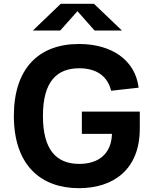

<svg xmlns="http://www.w3.org/2000/svg" viewBox="-20 -972 818 1004"><path d="M408 -388.5V-272H565.5C562.5 -171.5 500 -115 394.5 -115C275 -115 204.5 -188 204.5 -366C204.5 -547 278.5 -615 394.5 -615C487.5 -615 543.5 -571 561 -497.5L705 -513.5C687 -658.5 563.5 -742 393 -742C181.5 -742 52.5 -613 52.5 -366C52.5 -109 192.5 12 393 12C570.5 12 711 -83 711 -300V-388.5ZM152 -812.5H295L385 -913.5L474.5 -812.5H617.5L471.5 -952H297.5Z"/></svg>

Font: Monaspace Neon Wide
Style: Bold
Weight: 700
Width: 7
Designer: Riley Cran & the Lettermatic Team
Foundry: Lettermatic
Version: Version 1.000 (Monaspace Neon)